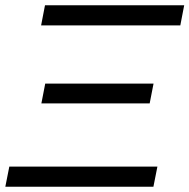

<svg xmlns="http://www.w3.org/2000/svg" viewBox="-27 -708 718 728"><path d="M143.6 -688H671.4L656.7 -611.8H128.9ZM569.8 -76.2 554.7 0H-6.8L8.3 -76.2ZM555.2 -391.1 540.5 -315.9H129.9L144.5 -391.1Z"/></svg>

Font: Liberation Sans
Style: Italic
Weight: 400
Italic angle: -12°
Designer: Steve Matteson
Foundry: Ascender Corporation
Version: Version 2.1.5